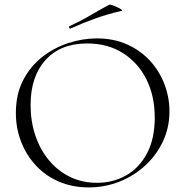

<svg xmlns="http://www.w3.org/2000/svg" viewBox="-20 -803 806 835"><path d="M366 12Q294 12 235.5 -13.5Q177 -39 135.5 -84Q94 -129 71.5 -187.5Q49 -246 49 -312Q49 -393 80.5 -454Q112 -515 164 -555.5Q216 -596 278 -616Q340 -636 401 -636Q475 -636 533.5 -609.5Q592 -583 633 -538Q674 -493 695.5 -436Q717 -379 717 -319Q717 -249 689 -189Q661 -129 612.5 -84Q564 -39 500.5 -13.5Q437 12 366 12ZM402 -8Q472 -8 529 -40.5Q586 -73 619.5 -136.5Q653 -200 653 -291Q653 -386 616.5 -458.5Q580 -531 514 -572.5Q448 -614 359 -614Q243 -614 178 -542Q113 -470 113 -346Q113 -276 133.5 -214.5Q154 -153 192.5 -106.5Q231 -60 284 -34Q337 -8 402 -8ZM287 -679Q283 -677 281 -682.5Q279 -688 282 -689Q332 -712 372.5 -736Q413 -760 454 -782Q457 -784 468 -780.5Q479 -777 490.5 -771.5Q502 -766 508 -761.5Q514 -757 509 -756Q442 -740 390 -721Q338 -702 287 -679Z"/></svg>

Font: Cormorant Light
Style: Regular
Weight: 300
Designer: Christian Thalmann (Catharsis Fonts)
Foundry: Catharsis Fonts
Version: Version 4.000